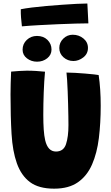

<svg xmlns="http://www.w3.org/2000/svg" viewBox="-20 -1088 646 1122"><path d="M296.5 14.5Q206.5 14.5 155.2 -23.8Q104 -62 78.5 -134Q53.5 -204 47.5 -305.5Q41.5 -407 41.5 -536.5Q41.5 -567.5 42.5 -602.5Q43.5 -637.5 45 -669.5Q68 -671.5 91.8 -673.2Q115.5 -675 137 -675Q164.5 -675 192.5 -673.2Q220.5 -671.5 243 -669Q238 -614.5 235.5 -547.2Q233 -480 233 -416.5Q233 -367.5 235.5 -331Q238 -294.5 244 -268.5Q259.5 -202.5 307 -202.5Q351.5 -202.5 365.8 -245.8Q380 -289 380 -356Q380 -375.5 379.5 -407.8Q379 -440 378 -478.2Q377 -516.5 375.5 -553.8Q374 -591 372.2 -620.2Q370.5 -649.5 368.5 -664Q391 -664 420.5 -662.2Q450 -660.5 479.2 -658Q508.5 -655.5 529.8 -653.2Q551 -651 556.5 -649.5Q568.5 -569 568.5 -470Q568.5 -369.5 557.8 -281.5Q547 -193.5 518 -127Q489 -60.5 435.5 -23Q382 14.5 296.5 14.5ZM409 -731.5Q375.5 -731.5 351 -753.2Q326.5 -775 326.5 -807.5Q326.5 -839.5 349.8 -862.2Q373 -885 405 -885Q441 -885 467.5 -863.2Q494 -841.5 494 -808Q494 -773.5 466.8 -752.5Q439.5 -731.5 409 -731.5ZM196.5 -727.5Q163 -727.5 137.5 -747Q112 -766.5 112 -797.5Q112 -831.5 136.5 -854.8Q161 -878 196 -878Q234 -878 257.5 -854.8Q281 -831.5 281 -798.5Q281 -767.5 256 -747.5Q231 -727.5 196.5 -727.5ZM496.5 -951.5Q469.5 -951.5 422.5 -950.2Q375.5 -949 319.2 -946.5Q263 -944 207.5 -941Q152 -938 108 -934Q105 -960 103 -984.8Q101 -1009.5 101.5 -1034Q126 -1039 165.5 -1044Q205 -1049 251 -1053Q297 -1057 342.8 -1060.2Q388.5 -1063.5 427.2 -1065.5Q466 -1067.5 490.5 -1067.5Z"/></svg>

Font: Grandstander ExtraBold
Style: Regular
Weight: 800
Designer: Tyler Finck
Foundry: Etcetera Type Co
Version: Version 1.200; ttfautohint (v1.8.3)